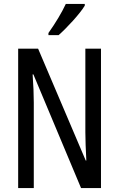

<svg xmlns="http://www.w3.org/2000/svg" viewBox="-20 -963 609 983"><path d="M414 -934V-943H317C296 -898 266 -848 228 -794V-783H280C321 -819 389 -892 414 -934ZM497 0V-714H417V-286C417 -248 419 -200 422 -141H419L175 -714H73V0H153V-438C153 -479 151 -527 147 -582H151L395 0Z"/></svg>

Font: Noto Sans Lao Looped ExtraCondensed
Style: Regular
Weight: 400
Width: 2
Designer: Mark Frömberg, Ben Mitchell
Foundry: The Fontpad Ltd
Version: Version 1.003